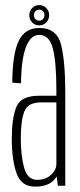

<svg xmlns="http://www.w3.org/2000/svg" viewBox="-20 -710 304 734"><path d="M201 0 197 -35.5Q191.5 -26.5 183 -18.5Q159.5 3.5 113.5 3.5Q61 3.5 43 -48.2Q25 -100 25 -180Q25 -258.5 42.5 -301.2Q60 -344 129 -344H195.5V-368.5Q195.5 -471 182.2 -523.8Q169 -576.5 130 -576.5Q96.5 -576.5 78.8 -529Q61 -481.5 60.5 -391.5L27 -394Q27.5 -503 51.2 -553Q75 -603 130 -603Q198 -603 213.8 -538Q229.5 -473 229.5 -359.5V0ZM195.5 -82.5V-318.5H136.5Q86.5 -318.5 73 -283.8Q59.5 -249 59.5 -180Q59.5 -115.5 72.2 -69Q85 -22.5 122 -22.5Q154.5 -22.5 175 -41.5Q195.5 -60.5 195.5 -82.5ZM130 -613Q114 -613 103 -624.2Q92 -635.5 92 -652.5Q92 -667.5 102.8 -679Q113.5 -690.5 130 -690.5Q146.5 -690.5 157.2 -679Q168 -667.5 168 -652.5Q168 -636 157.2 -624.5Q146.5 -613 130 -613ZM130 -631Q138.5 -631 144.2 -637Q150 -643 150 -652.5Q150 -661.5 144.2 -667.2Q138.5 -673 130 -673Q121.5 -673 115.5 -667.2Q109.5 -661.5 109.5 -652.5Q109.5 -643 115.5 -637Q121.5 -631 130 -631Z"/></svg>

Font: Anybody Condensed ExtraLight
Style: Regular
Weight: 200
Width: 3
Designer: Tyler Finck
Foundry: Etcetera Type Company
Version: Version 1.010; ttfautohint (v1.8.3) -l 8 -r 50 -G 200 -x 14 